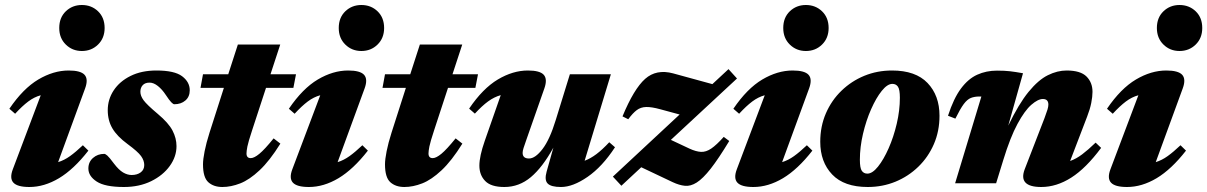

<svg xmlns="http://www.w3.org/2000/svg" viewBox="-20 -733 4829 768"><path d="M217 -621Q217 -662.5 243.2 -687.8Q269.5 -713 307.5 -713Q346 -713 372.2 -687.8Q398.5 -662.5 398.5 -621Q398.5 -580.5 372.2 -554.8Q346 -529 307.5 -529Q269.5 -529 243.2 -554.8Q217 -580.5 217 -621ZM31.5 -56.5 143 -352Q117 -345 93 -327Q69 -309 40.5 -278L17.5 -298Q72.5 -379 133.2 -415Q194 -451 254.5 -451Q302.5 -451 318.2 -433.8Q334 -416.5 320.5 -379.5L212.5 -84.5Q237 -92 260 -108.5Q283 -125 311.5 -152L333.5 -130.5Q275 -55.5 216 -20.2Q157 15 97.5 15Q49.5 15 33.5 -2.5Q17.5 -20 31.5 -56.5Z M397 -117.5Q401.5 -117.5 409.5 -110.5Q417.5 -103.5 436 -78.5Q455 -53.5 472.2 -43.2Q489.5 -33 506.5 -33Q528.5 -33 542.8 -43.5Q557 -54 557 -73Q557 -91 544.2 -108.8Q531.5 -126.5 490 -157Q448.5 -187.5 429.8 -219.2Q411 -251 411 -292Q411 -335.5 434.8 -371.5Q458.5 -407.5 502.2 -429.2Q546 -451 605.5 -451Q678 -451 708.5 -428Q739 -405 739 -372Q739 -346 721.5 -331Q704 -316 677 -316Q673 -316 665.2 -323.8Q657.5 -331.5 643 -353.5Q628.5 -375.5 611.5 -389Q594.5 -402.5 578.5 -402.5Q560 -402.5 550.8 -392.2Q541.5 -382 541.5 -366Q541.5 -349.5 554.5 -331.8Q567.5 -314 611 -277.5Q654.5 -241 670.2 -210.5Q686 -180 686 -148.5Q686 -106.5 659 -69Q632 -31.5 584.5 -8.2Q537 15 475.5 15Q400 15 366.8 -6.8Q333.5 -28.5 333.5 -59Q333.5 -85 352 -101.2Q370.5 -117.5 397 -117.5Z M989 -213.5Q973 -165 969.5 -146.8Q966 -128.5 966 -119Q966 -100.5 983 -100.5Q996.5 -100.5 1017.5 -117.8Q1038.5 -135 1074.5 -179.5L1101.5 -158.5Q1058.5 -89.5 1018.2 -51.8Q978 -14 941 0.5Q904 15 869.5 15Q834.5 15 813.2 -4.2Q792 -23.5 792 -75.5Q792 -95.5 798.5 -128.2Q805 -161 818 -202L875.5 -381.5H782L792 -436H893L931.5 -555H1101L1062 -436H1164L1153.5 -381.5H1044Z M1335 -621Q1335 -662.5 1361.2 -687.8Q1387.5 -713 1425.5 -713Q1464 -713 1490.2 -687.8Q1516.5 -662.5 1516.5 -621Q1516.5 -580.5 1490.2 -554.8Q1464 -529 1425.5 -529Q1387.5 -529 1361.2 -554.8Q1335 -580.5 1335 -621ZM1149.5 -56.5 1261 -352Q1235 -345 1211 -327Q1187 -309 1158.5 -278L1135.5 -298Q1190.5 -379 1251.2 -415Q1312 -451 1372.5 -451Q1420.5 -451 1436.2 -433.8Q1452 -416.5 1438.5 -379.5L1330.5 -84.5Q1355 -92 1378 -108.5Q1401 -125 1429.5 -152L1451.5 -130.5Q1393 -55.5 1334 -20.2Q1275 15 1215.5 15Q1167.5 15 1151.5 -2.5Q1135.5 -20 1149.5 -56.5Z M1717 -213.5Q1701 -165 1697.5 -146.8Q1694 -128.5 1694 -119Q1694 -100.5 1711 -100.5Q1724.5 -100.5 1745.5 -117.8Q1766.5 -135 1802.5 -179.5L1829.5 -158.5Q1786.5 -89.5 1746.2 -51.8Q1706 -14 1669 0.5Q1632 15 1597.5 15Q1562.5 15 1541.2 -4.2Q1520 -23.5 1520 -75.5Q1520 -95.5 1526.5 -128.2Q1533 -161 1546 -202L1603.5 -381.5H1510L1520 -436H1621L1659.5 -555H1829L1790 -436H1892L1881.5 -381.5H1772Z M2166.5 -46.5 2193.5 -142.5Q2150.5 -64 2103.5 -24.5Q2056.5 15 1997.5 15Q1944 15 1920.8 -9Q1897.5 -33 1897.5 -70.5Q1897.5 -108 1919 -169.5L1983 -352.5Q1956.5 -345 1932.2 -327.2Q1908 -309.5 1879.5 -278.5L1856.5 -298.5Q1911 -379 1971.2 -415Q2031.5 -451 2091.5 -451Q2139.5 -451 2155 -433.8Q2170.5 -416.5 2157.5 -379.5L2086 -175.5Q2078 -152.5 2074.2 -141Q2070.5 -129.5 2070.5 -121.5Q2070.5 -99 2096 -99Q2121 -99 2150 -136.8Q2179 -174.5 2203 -253L2259.5 -436H2423.5L2318.5 -90Q2341.5 -98.5 2365.2 -116.2Q2389 -134 2417 -164L2440 -144Q2389 -66 2330.2 -25.5Q2271.5 15 2224 15Q2184.5 15 2170.8 1.2Q2157 -12.5 2166.5 -46.5Z M2431.5 -26.5 2698.5 -275 2621 -296Q2586.5 -305.5 2564.8 -305Q2543 -304.5 2527 -292.5Q2511 -280.5 2493 -256L2470 -267.5Q2515.5 -377.5 2560.5 -417.5Q2605.5 -457.5 2672.5 -439.5L2829.5 -396.5L2894 -456.5L2928 -419L2663.5 -173.5L2738 -138.5Q2764 -126.5 2784 -125.5Q2804 -124.5 2825 -138.8Q2846 -153 2875 -185.5L2897 -169Q2854 -98 2822.8 -58.2Q2791.5 -18.5 2767 -3Q2742.5 12.5 2719.8 10.2Q2697 8 2670.5 -4.5L2545 -64L2465.5 10Z M3113 -621Q3113 -662.5 3139.2 -687.8Q3165.5 -713 3203.5 -713Q3242 -713 3268.2 -687.8Q3294.5 -662.5 3294.5 -621Q3294.5 -580.5 3268.2 -554.8Q3242 -529 3203.5 -529Q3165.5 -529 3139.2 -554.8Q3113 -580.5 3113 -621ZM2927.5 -56.5 3039 -352Q3013 -345 2989 -327Q2965 -309 2936.5 -278L2913.5 -298Q2968.5 -379 3029.2 -415Q3090 -451 3150.5 -451Q3198.5 -451 3214.2 -433.8Q3230 -416.5 3216.5 -379.5L3108.5 -84.5Q3133 -92 3156 -108.5Q3179 -125 3207.5 -152L3229.5 -130.5Q3171 -55.5 3112 -20.2Q3053 15 2993.5 15Q2945.5 15 2929.5 -2.5Q2913.5 -20 2927.5 -56.5Z M3548 -451Q3642.5 -451 3690.2 -401Q3738 -351 3738 -270Q3738 -208.5 3715.5 -156.5Q3693 -104.5 3653.2 -66Q3613.5 -27.5 3561.8 -6.2Q3510 15 3451 15Q3356.5 15 3308.8 -35Q3261 -85 3261 -166Q3261 -227.5 3283.5 -279.5Q3306 -331.5 3345.8 -370Q3385.5 -408.5 3437.2 -429.8Q3489 -451 3548 -451ZM3449.5 -38.5Q3469.5 -38.5 3492 -66.5Q3514.5 -94.5 3534.5 -139.8Q3554.5 -185 3567 -238.2Q3579.5 -291.5 3579.5 -342Q3579.5 -375 3571.8 -386.2Q3564 -397.5 3549.5 -397.5Q3529.5 -397.5 3507 -369.5Q3484.5 -341.5 3464.5 -296.2Q3444.5 -251 3432 -197.8Q3419.5 -144.5 3419.5 -94Q3419.5 -61 3427.2 -49.8Q3435 -38.5 3449.5 -38.5Z M3801.5 -258.5 3772 -270Q3794.5 -339.5 3823.8 -378.8Q3853 -418 3889 -434.2Q3925 -450.5 3968 -450.5Q3998.5 -450.5 4020 -448Q4041.5 -445.5 4072 -440L4013 -230.5Q4055 -317.5 4094.2 -365.5Q4133.5 -413.5 4171.5 -432.2Q4209.5 -451 4246.5 -451Q4302 -451 4326 -427Q4350 -403 4350 -365.5Q4350 -346.5 4345 -321.2Q4340 -296 4328.5 -266.5L4260.5 -89Q4284.5 -97.5 4308.5 -115.5Q4332.5 -133.5 4362.5 -162.5L4384.5 -141.5Q4324 -60 4265 -22.5Q4206 15 4145 15Q4051.5 15 4079 -56.5L4158 -260.5Q4166.5 -283 4170 -294.8Q4173.5 -306.5 4173.5 -314.5Q4173.5 -337 4151.5 -337Q4132 -337 4105.5 -314Q4079 -291 4050 -237.5Q4021 -184 3993 -92.5L3964.5 0H3800.5L3905.5 -347H3898Q3878 -347 3863.5 -341.2Q3849 -335.5 3835 -316.8Q3821 -298 3801.5 -258.5Z M4607.5 -621Q4607.5 -662.5 4633.8 -687.8Q4660 -713 4698 -713Q4736.5 -713 4762.8 -687.8Q4789 -662.5 4789 -621Q4789 -580.5 4762.8 -554.8Q4736.5 -529 4698 -529Q4660 -529 4633.8 -554.8Q4607.5 -580.5 4607.5 -621ZM4422 -56.5 4533.5 -352Q4507.5 -345 4483.5 -327Q4459.5 -309 4431 -278L4408 -298Q4463 -379 4523.8 -415Q4584.5 -451 4645 -451Q4693 -451 4708.8 -433.8Q4724.5 -416.5 4711 -379.5L4603 -84.5Q4627.5 -92 4650.5 -108.5Q4673.5 -125 4702 -152L4724 -130.5Q4665.5 -55.5 4606.5 -20.2Q4547.5 15 4488 15Q4440 15 4424 -2.5Q4408 -20 4422 -56.5Z"/></svg>

Font: Newsreader 16pt ExtraBold
Style: Italic
Weight: 800
Italic angle: -17°
Designer: Hugues Gentile
Foundry: Production Type
Version: Version 1.003; ttfautohint (v1.8.3)